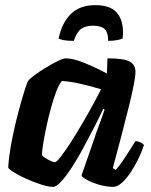

<svg xmlns="http://www.w3.org/2000/svg" viewBox="-20 -727 587 747"><path d="M186 0Q169 0 140.5 -9Q112 -18 83 -31Q54 -44 34 -56.5Q14 -69 12 -75Q14 -112 21.5 -155.5Q29 -199 39.5 -243Q50 -287 60.5 -324Q71 -361 79 -385.5Q87 -410 91 -414Q96 -421 115 -435Q134 -449 158.5 -464Q183 -479 204.5 -489.5Q226 -500 236 -500Q265 -500 309 -482Q353 -464 396 -441L398 -500Q462 -500 484.5 -487.5Q507 -475 507 -448Q507 -416 483 -319Q459 -222 419 -73L430 -66Q440 -76 454 -96Q468 -116 482 -138.5Q496 -161 507 -178Q516 -178 526.5 -173Q537 -168 540 -163Q534 -142 521 -114.5Q508 -87 491 -60.5Q474 -34 455.5 -17Q437 0 421 0Q395 0 367 -8Q339 -16 319.5 -26.5Q300 -37 297 -44L347 -188Q356 -216 365 -239Q374 -262 387 -301L382 -304Q366 -270 345 -229Q324 -188 302 -147.5Q280 -107 258 -73.5Q236 -40 217.5 -20Q199 0 186 0ZM194 -96Q200 -96 217 -118Q234 -140 256.5 -175Q279 -210 302 -249.5Q325 -289 344 -324Q363 -359 373 -380Q321 -395 286.5 -402.5Q252 -410 221 -412Q210 -400 199 -371.5Q188 -343 178 -306Q168 -269 160 -231.5Q152 -194 147.5 -164.5Q143 -135 143 -123Q153 -113 169.5 -104.5Q186 -96 194 -96ZM267 -568Q241 -568 227 -571Q213 -574 208 -577Q221 -639 256 -673Q291 -707 351 -707Q415 -707 439.5 -671.5Q464 -636 457 -577Q451 -574 435.5 -571Q420 -568 401 -568Q400 -604 385.5 -615.5Q371 -627 342 -627Q313 -627 296 -615Q279 -603 267 -568Z"/></svg>

Font: Texturina ExtraBold
Style: Italic
Weight: 800
Italic angle: -11°
Designer: Guillermo Torres Carreño
Foundry: Omnibus-Type
Version: Version 1.002; ttfautohint (v1.8.3)